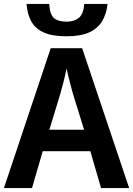

<svg xmlns="http://www.w3.org/2000/svg" viewBox="-20 -964 682 984"><path d="M531 -944Q526 -893 503.5 -855.5Q481 -818 437 -798Q393 -778 321 -778Q248 -778 204.5 -797.5Q161 -817 140.5 -854Q120 -891 116 -944H232Q236 -889 257 -871Q278 -853 322 -853Q360 -853 384 -872.5Q408 -892 412 -944ZM498 0 443 -189H199L144 0H0L240 -717H401L642 0ZM354 -483Q350 -499 343.5 -521.5Q337 -544 331.5 -568Q326 -592 321 -613Q314 -576 305 -542Q296 -508 289 -483L233 -299H411Z"/></svg>

Font: Noto Sans Display SemiBold
Style: Regular
Weight: 600
Designer: Monotype Design Team
Foundry: Monotype Imaging Inc.
Version: Version 2.003